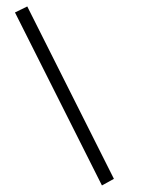

<svg xmlns="http://www.w3.org/2000/svg" viewBox="-20 -605 478 595"><path d="M64.5 -585 333 -50.8 295.9 -30.3 26.4 -566.4Z"/></svg>

Font: wanta
Style: Medium
Weight: 500
Version: Version 0.91